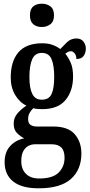

<svg xmlns="http://www.w3.org/2000/svg" viewBox="-20 -781 488 1038"><path d="M189 237Q97 237 51 200Q5 163 5 96Q5 40 36 7.5Q67 -25 111 -33Q91 -43 72.5 -61Q54 -79 54 -113Q54 -144 74 -167.5Q94 -191 123 -210Q86 -227 62 -267.5Q38 -308 38 -362Q38 -450 80 -498.5Q122 -547 208 -547Q240 -547 263.5 -538.5Q287 -530 306 -516Q321 -532 342 -552.5Q363 -573 393 -573Q418 -573 431 -556.5Q444 -540 444 -518Q444 -496 432.5 -479Q421 -462 393 -462Q393 -481 383.5 -492.5Q374 -504 364 -504Q354 -504 347 -500Q340 -496 333 -491Q350 -470 362.5 -441.5Q375 -413 375 -367Q375 -290 334.5 -240.5Q294 -191 208 -191Q199 -191 183.5 -192Q168 -193 160 -196Q151 -188 141.5 -173Q132 -158 132 -137Q132 -115 145 -106Q158 -97 179 -97H268Q348 -97 384 -55.5Q420 -14 420 49Q420 136 363.5 186.5Q307 237 189 237ZM206 -242Q245 -242 259 -273Q273 -304 273 -365Q273 -428 258.5 -461.5Q244 -495 206 -495Q169 -495 154 -460.5Q139 -426 139 -364Q139 -305 154.5 -273.5Q170 -242 206 -242ZM192 184Q265 184 297 152Q329 120 329 72Q329 34 311.5 16.5Q294 -1 260 -1H169Q152 -1 135 7Q118 15 106.5 35Q95 55 95 91Q95 133 120 158.5Q145 184 192 184ZM206 -635Q178 -635 160 -650Q142 -665 142 -698Q142 -732 160 -746.5Q178 -761 206 -761Q233 -761 252.5 -746.5Q272 -732 272 -698Q272 -665 252.5 -650Q233 -635 206 -635Z"/></svg>

Font: Noto Serif Devanagari ExtraCondensed SemiBold
Style: Regular
Weight: 600
Width: 2
Designer: Universal Thirst, Indian Type Foundry and the Monotype Design Team
Foundry: Monotype Imaging Inc.
Version: Version 2.004; ttfautohint (v1.8.4.7-5d5b)